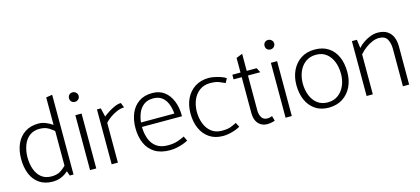

<svg xmlns="http://www.w3.org/2000/svg" viewBox="-58 -1166 3582 1639"><g transform="rotate(-15 1732.5 -346.0)"><path d="M381 -62 403 0H436V-705L381 -696ZM391 -104Q365 -74 333 -53.5Q301 -33 252 -33Q198 -33 163 -61Q128 -89 111 -137.5Q94 -186 94 -245Q95 -302 112.5 -349Q130 -396 166 -424Q202 -452 255 -452Q304 -452 336.5 -431.5Q369 -411 394 -388L414 -424Q399 -441 374.5 -457.5Q350 -474 320 -486Q290 -498 258 -498Q187 -498 137.5 -465Q88 -432 63 -374.5Q38 -317 38 -244Q38 -169 61.5 -111Q85 -53 133 -20Q181 13 252 13Q284 13 313 3.5Q342 -6 366.5 -24Q391 -42 411 -65Z M637 0V-485H582V0ZM609 -596Q627 -596 639.5 -608Q652 -620 652 -638Q652 -656 639 -668Q626 -680 609 -680Q590 -680 578.5 -668Q567 -656 567 -638Q567 -620 578.5 -608Q590 -596 609 -596Z M828 0V-352Q847 -373 875.5 -393.5Q904 -414 937.5 -428Q971 -442 1001 -442L984 -485Q959 -485 928.5 -472Q898 -459 870.5 -441Q843 -423 825 -408L807 -485H773V0Z M1459 -241V-247Q1459 -319 1436 -376Q1413 -433 1370 -465.5Q1327 -498 1264 -498Q1193 -498 1145 -465Q1097 -432 1073 -375Q1049 -318 1049 -245Q1049 -170 1074.5 -111.5Q1100 -53 1152.5 -20Q1205 13 1286 13Q1314 13 1343 7.5Q1372 2 1399.5 -7.5Q1427 -17 1448 -29L1428 -70Q1397 -54 1362.5 -43Q1328 -32 1280 -32Q1218 -32 1179.5 -60Q1141 -88 1123.5 -135.5Q1106 -183 1105 -241ZM1107 -280Q1112 -328 1129.5 -367Q1147 -406 1179 -429Q1211 -452 1259 -452Q1307 -452 1337 -429Q1367 -406 1382.5 -367Q1398 -328 1402 -280Z M1888 -67Q1862 -54 1835 -43.5Q1808 -33 1757 -33Q1703 -33 1666 -61.5Q1629 -90 1610 -138.5Q1591 -187 1591 -246Q1592 -303 1612 -349.5Q1632 -396 1670.5 -424Q1709 -452 1762 -452Q1811 -452 1839.5 -441Q1868 -430 1893 -418L1913 -456Q1894 -469 1866.5 -478Q1839 -487 1811.5 -492.5Q1784 -498 1764 -498Q1693 -498 1641.5 -465Q1590 -432 1562.5 -375Q1535 -318 1535 -245Q1535 -170 1561 -111.5Q1587 -53 1636.5 -20Q1686 13 1757 13Q1778 13 1805.5 8Q1833 3 1860.5 -6.5Q1888 -16 1908 -28Z M2181 -472H2093V-623L2038 -601V-472H1966V-431H2038V-116Q2038 -74 2051.5 -45.5Q2065 -17 2090 -2Q2115 13 2148 13Q2161 13 2173.5 11Q2186 9 2196.5 6Q2207 3 2214 1L2202 -43Q2197 -41 2184.5 -37.5Q2172 -34 2161 -34Q2124 -34 2108.5 -60.5Q2093 -87 2093 -123V-431H2202Z M2365 0V-485H2310V0ZM2337 -596Q2355 -596 2367.5 -608Q2380 -620 2380 -638Q2380 -656 2367 -668Q2354 -680 2337 -680Q2318 -680 2306.5 -668Q2295 -656 2295 -638Q2295 -620 2306.5 -608Q2318 -596 2337 -596Z M2692 13Q2620 13 2571 -20.5Q2522 -54 2496.5 -112Q2471 -170 2471 -245Q2471 -317 2498.5 -374Q2526 -431 2577 -464.5Q2628 -498 2699 -498Q2771 -498 2820 -465.5Q2869 -433 2894.5 -375.5Q2920 -318 2920 -240Q2920 -168 2892.5 -111Q2865 -54 2814 -21Q2763 12 2692 13ZM2693 -33Q2747 -33 2785 -61Q2823 -89 2843.5 -136Q2864 -183 2864 -239Q2864 -299 2845 -347Q2826 -395 2789.5 -423.5Q2753 -452 2698 -452Q2645 -452 2606.5 -424Q2568 -396 2548 -349.5Q2528 -303 2527 -246Q2527 -187 2546 -138.5Q2565 -90 2602 -61.5Q2639 -33 2693 -33Z M3081 0V-353Q3106 -382 3136 -404Q3166 -426 3196.5 -438.5Q3227 -451 3254 -451Q3308 -451 3327.5 -416Q3347 -381 3347 -331V0H3402V-337Q3402 -384 3387 -420Q3372 -456 3339.5 -477Q3307 -498 3255 -498Q3225 -498 3192.5 -486Q3160 -474 3130.5 -454Q3101 -434 3080 -410L3070 -485H3026V0Z"/></g></svg>

Font: Catamaran Thin ExtraLight
Style: Regular
Weight: 250
Version: Version 2.000